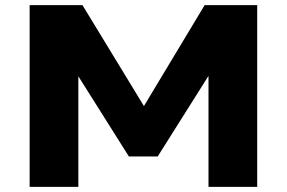

<svg xmlns="http://www.w3.org/2000/svg" viewBox="-20 -725 1113 745"><path d="M95 0V-705H300L540 -311H537L774 -705H978V0H789V-429H788L592 -118H480L284 -429V0Z"/></svg>

Font: Nunito Sans 7pt SemiExpanded Black
Style: Regular
Weight: 900
Width: 6
Designer: Vernon Adams
Foundry: Vernon Adams
Version: Version 3.101;gftools[0.9.27]